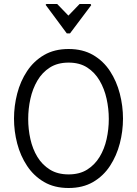

<svg xmlns="http://www.w3.org/2000/svg" viewBox="-20 -936 685 960"><path d="M212 -916H266L322 -858L378 -916H433L436 -910L330 -769H314L208 -912ZM323 4Q252 4 200.5 -26Q149 -56 115.5 -106.5Q82 -157 66 -218.5Q50 -280 50 -343Q50 -406 66 -468Q82 -530 115.5 -580.5Q149 -631 200.5 -661Q252 -691 323 -691Q394 -691 445.5 -661Q497 -631 530 -580.5Q563 -530 579 -468Q595 -406 595 -343Q595 -280 579 -218.5Q563 -157 530 -106.5Q497 -56 445.5 -26Q394 4 323 4ZM323 -64Q378 -64 416 -88Q454 -112 478 -151.5Q502 -191 513 -240.5Q524 -290 524 -341Q524 -392 513 -442Q502 -492 478 -533Q454 -574 416 -598.5Q378 -623 323 -623Q268 -623 229.5 -598.5Q191 -574 167 -533Q143 -492 132 -442Q121 -392 121 -341Q121 -290 132 -240.5Q143 -191 167 -151.5Q191 -112 229.5 -88Q268 -64 323 -64Z"/></svg>

Font: Kreon Light Light
Style: Regular
Weight: 300
Version: Version 2.002